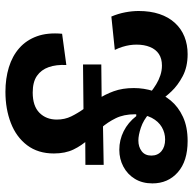

<svg xmlns="http://www.w3.org/2000/svg" viewBox="-22 -692 728 725"><g transform="rotate(-90 342.5 -330.0)"><path d="M172 14Q96 14 54 -23Q12 -60 12 -119Q12 -157 29 -185Q46 -213 75 -228.5Q104 -244 139 -244Q176 -244 209 -227.5Q242 -211 266 -180H275L276 -131Q251 -153 222.5 -162.5Q194 -172 174 -172Q150 -172 133.5 -159.5Q117 -147 117 -123Q117 -99 133.5 -85Q150 -71 178 -71Q203 -71 224.5 -83.5Q246 -96 259.5 -121.5Q273 -147 273 -185Q273 -227 258 -257.5Q243 -288 221.5 -312.5Q200 -337 177.5 -361.5Q155 -386 140 -417Q125 -448 125 -491Q125 -551 156 -592Q187 -633 240 -653.5Q293 -674 358 -674Q408 -674 450.5 -661Q493 -648 523 -621.5Q553 -595 567.5 -555Q582 -515 577 -460L459 -444Q461 -482 451 -510.5Q441 -539 418 -555Q395 -571 355 -571Q304 -571 278.5 -545.5Q253 -520 253 -480Q253 -450 265 -425.5Q277 -401 294.5 -376.5Q312 -352 330 -325Q348 -298 360 -265Q372 -232 372 -189Q372 -151 360.5 -115Q349 -79 325 -50Q301 -21 263 -3.5Q225 14 172 14ZM82 -303V-372L247 -373L250 -306ZM500 14Q452 14 417 -4.5Q382 -23 359 -47.5Q336 -72 324 -91L311 -97L333 -143Q344 -135 357.5 -124.5Q371 -114 386.5 -104.5Q402 -95 420 -89Q438 -83 457 -83Q483 -83 500.5 -94.5Q518 -106 527 -128Q536 -150 536 -179Q536 -192 534 -205Q532 -218 527.5 -232.5Q523 -247 516 -261L642 -274Q653 -248 658 -221.5Q663 -195 663 -171Q663 -127 651.5 -92.5Q640 -58 618 -34Q596 -10 566 2Q536 14 500 14ZM267 -310 264 -379 461 -381V-312Z"/></g></svg>

Font: Bricolage Grotesque 96pt ExtraBold 96pt SemiBold
Style: Regular
Weight: 600
Version: Version 1.001;gftools[0.9.33.dev8+g029e19f]